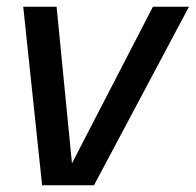

<svg xmlns="http://www.w3.org/2000/svg" viewBox="-20 -550 581 570"><path d="M160 0 434 -530H541L259 0ZM105 0 49 -530H148L200 0Z"/></svg>

Font: Radio Canada Big
Style: Italic
Weight: 400
Italic angle: -12°
Designer: Étienne Aubert Bonn
Foundry: Coppers and Brasses
Version: Version 1.001